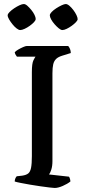

<svg xmlns="http://www.w3.org/2000/svg" viewBox="-20 -932 423 952"><path d="M251 0Q244 0 224.5 -2.5Q205 -5 179.5 -8.5Q154 -12 128.5 -16.5Q103 -21 82.5 -25Q62 -29 53 -32Q53 -40 56 -47Q59 -54 63 -58L90 -61Q110 -64 120 -72Q130 -80 134 -100Q138 -120 138 -158V-574Q138 -618 146 -633.5Q154 -649 156 -651H64Q62 -655 58.5 -659Q55 -663 53 -673Q58 -679 70 -686Q82 -693 94.5 -698.5Q107 -704 113 -704H318Q323 -699 327 -689.5Q331 -680 331 -669L289 -656Q269 -650 258.5 -640Q248 -630 244 -613.5Q240 -597 240 -569V-133Q240 -109 234.5 -91.5Q229 -74 223 -67L322 -56Q324 -54 326.5 -46.5Q329 -39 329 -32Q314 -20 291 -10Q268 0 251 0ZM289 -783Q282 -783 271.5 -791.5Q261 -800 250.5 -812Q240 -824 233.5 -836Q227 -848 227 -856Q227 -863 236 -872.5Q245 -882 259 -891Q273 -900 286 -906Q299 -912 306 -912Q314 -912 324 -903.5Q334 -895 343.5 -882.5Q353 -870 359 -857.5Q365 -845 365 -837Q365 -831 356.5 -822Q348 -813 335.5 -804Q323 -795 310.5 -789Q298 -783 289 -783ZM80 -783Q73 -783 62.5 -791Q52 -799 42 -811.5Q32 -824 25 -836Q18 -848 18 -856Q18 -863 27.5 -872.5Q37 -882 50.5 -891Q64 -900 77 -906Q90 -912 98 -912Q106 -912 115.5 -903.5Q125 -895 135 -883Q145 -871 151 -858.5Q157 -846 157 -838Q157 -831 148.5 -822Q140 -813 127.5 -804Q115 -795 102 -789Q89 -783 80 -783Z"/></svg>

Font: Texturina Medium 12pt
Style: Regular
Weight: 400
Version: Version 1.002